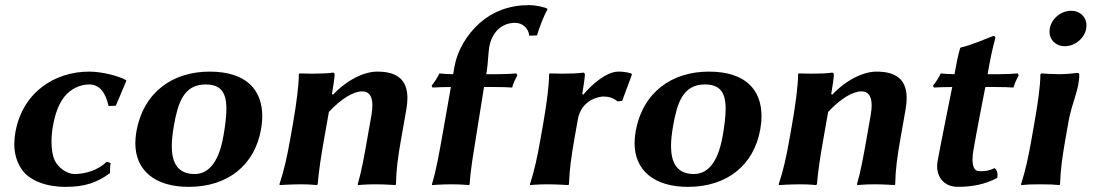

<svg xmlns="http://www.w3.org/2000/svg" viewBox="-20 -718 4289 748"><path d="M327.8 -389C366.3 -389 390.7 -360 403 -305L431.1 -306L472.2 -403L470.8 -406C442.6 -422 377.6 -439 327.6 -439C193.6 -439 67.5 -359 39.8 -202C37 -186.3 35.7 -171.4 35.7 -157.3C35.7 -115.7 47.4 -81.5 67.7 -54C96.5 -15 159.2 10 234.4 10C310.8 10 357.2 -6 408.9 -44C408.7 -47.6 408.6 -51.7 408.6 -56.4C408.6 -64 409.1 -73 410.8 -83L395.7 -88C361.7 -54 310.2 -40 270.2 -40C241.2 -40 205.6 -65 192.8 -94C184.9 -111.6 180.6 -136.1 180.6 -165.4C180.6 -184.4 182.4 -205.5 186.4 -228C194.8 -275.6 209 -313.8 230.7 -341C255.5 -372.2 292.6 -389 327.8 -389Z M511.3 -205C508.6 -189.4 507.2 -174.6 507.2 -160.4C507.2 -53.9 583.9 10 715.4 10C868.4 10 972.5 -75.8 996.9 -214C1000.1 -231.8 1001.7 -249.1 1001.7 -265.6C1001.7 -366 941.7 -439 796.6 -439C653.6 -439 538.7 -360 511.3 -205ZM780.8 -389C839.7 -389 862 -358.7 862 -293.8C862 -265.1 857.7 -229.6 850.2 -187C829.9 -72 783.2 -40 738.2 -40C667.2 -40 649.2 -91.7 649.2 -149C649.2 -175.7 653.1 -203.6 657.4 -228C672.7 -315 694.8 -389 780.8 -389Z M1543.3 -180 1562.9 -291C1565.8 -307.5 1567.2 -322.4 1567.2 -335.9C1567.2 -408.4 1525.9 -439 1450 -439C1399 -439 1333.5 -408 1277.1 -349L1273.4 -352C1277.4 -374.8 1283.5 -416.5 1283.5 -425C1283.5 -431.9 1282.6 -435 1276.3 -435C1257.6 -432.1 1225.3 -431 1195.2 -431C1177.1 -431 1159.8 -431.4 1146.7 -432L1144.2 -429C1144.4 -386.3 1134.2 -309.7 1121 -235L1111.3 -180C1098.1 -105 1086.5 -53.5 1068.6 0L1070 3C1070 3 1117.6 0 1152.6 0C1186.9 0 1214 3 1214 3L1217.6 0C1222.6 -57 1229.9 -104 1243.3 -180L1261.3 -282C1308.1 -332 1355.4 -362 1391.4 -362C1412.9 -362 1430.8 -349.4 1430.8 -307.5C1430.8 -296.7 1429.6 -284 1427 -269L1411.3 -180C1398.1 -105 1388.9 -53 1373.6 0L1375 3C1375 3 1407.6 0 1442.6 0C1476.6 0 1520 3 1520 3L1522.6 0C1523.6 -57 1529.9 -104 1543.3 -180Z M1865.6 -379H1903.6C1927.6 -379 1962.1 -378.3 1975.2 -377C1979.3 -392 1986.9 -409.3 1995.5 -424L1991.9 -432C1973 -430.4 1944.4 -429 1921.4 -429H1874.4L1876.1 -439C1880.6 -464.5 1882.2 -513 1886.1 -535C1895.8 -590.2 1932.6 -629 1986.6 -629C2015.6 -629 2039.3 -607.9 2041.8 -579L2072 -580C2079.9 -608 2100.2 -660.5 2112.8 -681L2112.3 -684C2105.2 -689 2071.2 -698 2039.8 -698C1964.2 -698 1899.4 -672.9 1849.6 -629C1797.5 -583 1761.4 -520 1750.7 -459L1745.4 -429C1724.9 -429.1 1704 -430.4 1691.9 -432C1683.4 -415 1673.8 -399 1661.4 -384L1665.2 -377C1682.6 -378.3 1713.7 -378.9 1736.6 -379L1705 -200C1691.8 -125 1678.7 -51 1662.7 0L1663.2 3C1663.2 3 1703.7 0 1738.7 0C1773 0 1807.2 3 1807.2 3L1809.7 0C1813 -58 1825 -124.9 1837 -200Z M2252.1 -349 2248.4 -352C2252.4 -374.8 2258.5 -416.5 2258.5 -425C2258.5 -431.9 2257.6 -435 2251.3 -435C2232.6 -432.1 2200.3 -431 2170.2 -431C2152.1 -431 2134.8 -431.4 2121.7 -432L2119.2 -429C2119.4 -386.3 2109.2 -309.7 2096 -235L2086.3 -180C2073.1 -105 2062.1 -54 2044.6 0L2045 3C2045 3 2077.6 0 2112.6 0C2146.6 0 2194 3 2194 3L2196.6 0C2198.6 -57 2204.9 -104 2218.3 -180L2231.2 -253C2244.8 -330.4 2315.8 -342 2330.9 -342C2349.9 -342 2370 -337 2385.5 -323L2403.9 -325L2442 -428L2438.7 -432C2422.6 -437 2407 -439 2389 -439C2342 -439 2285 -388 2252.1 -349Z M2456.3 -205C2453.6 -189.4 2452.2 -174.6 2452.2 -160.4C2452.2 -53.9 2528.9 10 2660.4 10C2813.4 10 2917.5 -75.8 2941.9 -214C2945.1 -231.8 2946.7 -249.1 2946.7 -265.6C2946.7 -366 2886.7 -439 2741.6 -439C2598.6 -439 2483.7 -360 2456.3 -205ZM2725.8 -389C2784.7 -389 2807 -358.7 2807 -293.8C2807 -265.1 2802.7 -229.6 2795.2 -187C2774.9 -72 2728.2 -40 2683.2 -40C2612.2 -40 2594.2 -91.7 2594.2 -149C2594.2 -175.7 2598.1 -203.6 2602.4 -228C2617.7 -315 2639.8 -389 2725.8 -389Z M3488.3 -180 3507.9 -291C3510.8 -307.5 3512.2 -322.4 3512.2 -335.9C3512.2 -408.4 3470.9 -439 3395 -439C3344 -439 3278.5 -408 3222.1 -349L3218.4 -352C3222.4 -374.8 3228.5 -416.5 3228.5 -425C3228.5 -431.9 3227.6 -435 3221.3 -435C3202.6 -432.1 3170.3 -431 3140.2 -431C3122.1 -431 3104.8 -431.4 3091.7 -432L3089.2 -429C3089.4 -386.3 3079.2 -309.7 3066 -235L3056.3 -180C3043.1 -105 3031.5 -53.5 3013.6 0L3015 3C3015 3 3062.6 0 3097.6 0C3131.9 0 3159 3 3159 3L3162.6 0C3167.6 -57 3174.9 -104 3188.3 -180L3206.3 -282C3253.1 -332 3300.4 -362 3336.4 -362C3357.9 -362 3375.8 -349.4 3375.8 -307.5C3375.8 -296.7 3374.6 -284 3372 -269L3356.3 -180C3343.1 -105 3333.9 -53 3318.6 0L3320 3C3320 3 3352.6 0 3387.6 0C3421.6 0 3465 3 3465 3L3467.6 0C3468.6 -57 3474.9 -104 3488.3 -180Z M3698.6 -429C3678.1 -429.1 3657.2 -430.4 3645.1 -432C3636.6 -415 3627 -399 3614.6 -384L3618.4 -377C3635.8 -378.3 3666.9 -378.9 3689.7 -379L3666 -261.1C3653.9 -201.1 3637.7 -118.1 3632.4 -88.1C3631.4 -82.2 3630.9 -76.2 3630.9 -70.2C3630.9 -29 3656.3 9.9 3712.2 9.9C3764.2 9.9 3817.8 0.9 3865.3 -25.1C3866 -28.7 3866.3 -32.3 3866.3 -35.8C3866.3 -47.5 3862.6 -57.7 3855 -63.1C3831.1 -52.1 3820.9 -51.1 3794.9 -51.1C3775.8 -51.1 3768.7 -70.6 3768.7 -96.5C3768.7 -107.2 3769.9 -119.1 3772 -131.1C3777.3 -161.1 3786.2 -212.1 3797.9 -272.1L3818.7 -379H3856.7C3880.7 -379 3915.3 -378.3 3928.4 -377C3932.5 -392 3940.1 -409.3 3948.7 -424L3945.1 -432C3926.2 -430.4 3897.6 -429 3874.6 -429H3827.6C3837.4 -485 3843.2 -515 3857.1 -568C3858.3 -575 3855.8 -578 3849.8 -578C3823.1 -568 3764.5 -542 3722.9 -533L3720.4 -530C3712.4 -503.3 3705.6 -468.7 3698.6 -429Z M4069.7 -607C4069 -602.9 4068.6 -598.9 4068.6 -595.1C4068.6 -562.7 4092.8 -538 4128.5 -538C4168.5 -538 4205 -569 4211.7 -607C4212.4 -611.1 4212.8 -615.1 4212.8 -618.9C4212.8 -651.3 4188.6 -676 4152.9 -676C4112.9 -676 4076.4 -645 4069.7 -607ZM4009.1 -235 3999.4 -180C3986.2 -105 3975.2 -54 3957.7 0L3959.1 3C3980.2 0.7 3998.7 0 4033.7 0C4067.7 0 4088.8 1 4107.1 3L4109.7 0C4111.7 -57 4118 -104 4131.4 -180L4143 -246C4155.7 -317.6 4184.7 -368.5 4184.7 -427.2C4184.7 -431.9 4182.2 -434 4177.2 -434C4163.1 -432 4135.3 -429 4107.3 -429C4081.3 -429 4054.3 -430.7 4036.8 -432L4033.1 -428C4033.6 -385 4022.3 -310 4009.1 -235Z"/></svg>

Font: Linux Biolinum O 
Style: Bold Italic
Weight: 700
Designer: Philipp H. Poll
Foundry: Philipp H. Poll
Version: Version 1.3.2